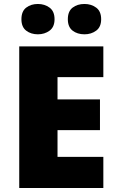

<svg xmlns="http://www.w3.org/2000/svg" viewBox="-20 -948 589 968"><path d="M501 0H77V-714H501V-559H270V-447H484V-292H270V-157H501ZM88 -851Q88 -891 112 -909.5Q136 -928 171 -928Q205 -928 230 -909.5Q255 -891 255 -851Q255 -812 230 -793.5Q205 -775 171 -775Q136 -775 112 -793.5Q88 -812 88 -851ZM322 -851Q322 -891 346 -909.5Q370 -928 406 -928Q440 -928 465 -909.5Q490 -891 490 -851Q490 -812 465 -793.5Q440 -775 406 -775Q370 -775 346 -793.5Q322 -812 322 -851Z"/></svg>

Font: Noto Sans Gujarati UI Black
Style: Regular
Weight: 900
Designer: Jelle Bosma - Monotype Design Team, Universal Thirst
Foundry: Monotype Imaging Inc.
Version: Version 2.106; ttfautohint (v1.8.4.7-5d5b)